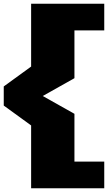

<svg xmlns="http://www.w3.org/2000/svg" viewBox="-20 -832 576 1024"><path d="M0 -269V-371L146 -477V-812H536V-670H377V-415L208 -320L377 -225V30H536V172H146V-163Z"/></svg>

Font: Stalinist One
Style: Regular
Weight: 400
Designer: Jovanny Lemonad
Foundry: Alexey Maslov, Jovanny Lemonad
Version: Version 3.004